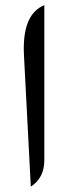

<svg xmlns="http://www.w3.org/2000/svg" viewBox="-20 -715 259 736"><path d="M140.6 -690.9C89.8 -664.6 66.9 -602.5 71.8 -504.4L98.1 0.5C132.8 -22 149.9 -55.7 149.9 -100.6V-695.3Z"/></svg>

Font: Gandom
Style: Regular
Weight: 400
Foundry: DejaVu fonts team - Redesigned by Saber Rastikerdar - Based on Samim Font
Version: Version 0.8